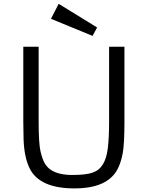

<svg xmlns="http://www.w3.org/2000/svg" viewBox="-20 -997 789 1026"><path d="M104.5 -747.1H186.5V-347.7Q186.5 -229.5 196.8 -186.5Q207 -143.6 220.5 -121.8Q233.9 -100.1 255.4 -86.9Q295.9 -62 366.9 -62Q438 -62 473.9 -74.2Q509.8 -86.4 529.5 -118.2Q549.3 -149.9 556.2 -205.6Q563 -261.2 563 -347.7V-747.1H645V-350.6Q645 -225.1 635.7 -177.5Q626.5 -129.9 610.1 -96.7Q593.8 -63.5 564 -40Q501.5 9.8 377.4 9.8Q192.9 9.8 139.2 -95.7Q109.4 -154.8 106 -252Q104.5 -296.4 104.5 -344.2ZM252.4 -896.5 293.5 -976.6 499 -850.1 474.6 -805.2Z"/></svg>

Font: Armata
Style: Regular
Weight: 400
Designer: Viktoriya Grabowska
Foundry: Viktoriya Grabowska
Version: Version 1.002